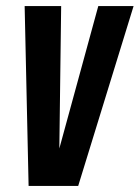

<svg xmlns="http://www.w3.org/2000/svg" viewBox="-20 -611 459 631"><path d="M74 0 61 -591H181L175 -123L303 -591H419L237 0Z"/></svg>

Font: Alumni Sans
Style: Bold Italic
Weight: 700
Italic angle: -8°
Designer: Robert E. Leuschke
Foundry: Robert E. Leuschke
Version: Version 1.016